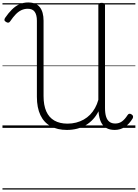

<svg xmlns="http://www.w3.org/2000/svg" viewBox="-20 -1036 1117 1556"><path d="M522 17Q446 17 391 -13Q336 -43 307.5 -103Q279 -163 279 -251V-868Q279 -915 261.5 -940Q244 -965 205 -965Q178 -965 154 -954Q130 -943 108 -920.5Q86 -898 63 -864Q57 -854 48.5 -852.5Q40 -851 29 -858Q17 -865 16 -873.5Q15 -882 22 -892Q48 -930 76 -958Q104 -986 136.5 -1001Q169 -1016 208 -1016Q273 -1016 303 -977.5Q333 -939 333 -868V-258Q333 -183 355 -133.5Q377 -84 420.5 -59Q464 -34 527 -34Q564 -34 597 -42.5Q630 -51 658.5 -67Q687 -83 710 -106.5Q733 -130 750 -160.5Q767 -191 777 -227V-994Q777 -1004 783.5 -1008.5Q790 -1013 804 -1013Q818 -1013 824.5 -1008.5Q831 -1004 831 -994V-161Q831 -118 840 -90Q849 -62 867.5 -48.5Q886 -35 914 -35Q945 -35 968.5 -52Q992 -69 1013 -102Q1019 -112 1027 -114Q1035 -116 1046 -109Q1056 -103 1058 -94.5Q1060 -86 1055 -76Q1042 -55 1026.5 -37.5Q1011 -20 992 -7.5Q973 5 952.5 11Q932 17 910 17Q870 17 842 1.5Q814 -14 798.5 -46.5Q783 -79 779 -127Q779 -129 778.5 -131Q778 -133 778 -134Q761 -99 735 -70.5Q709 -42 676.5 -22.5Q644 -3 605 7Q566 17 522 17ZM0 490H1077V500H0ZM0 -20H1077V0H0ZM0 -505H1077V-500H0ZM0 -1010H1077V-1000H0Z"/></svg>

Font: Playwrite ES Deco Guides
Style: Regular
Weight: 400
Designer: Veronika Burian, José Scaglione
Foundry: TypeTogether
Version: Version 1.003